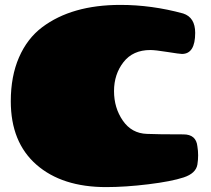

<svg xmlns="http://www.w3.org/2000/svg" viewBox="-20 -743 862 783"><path d="M413 20Q233 20 128.5 -71.5Q24 -163 24 -330Q24 -432 57.5 -509Q91 -586 152 -632Q273 -723 471 -723Q599 -723 727 -688Q776 -672 776 -609Q776 -523 722 -523Q713 -523 663 -531Q613 -539 593 -539Q522 -539 483.5 -489.5Q445 -440 445 -371.5Q445 -303 481 -251Q517 -199 579 -197Q621 -195 728 -195Q780 -195 785 -146Q788 -128 788 -109.5Q788 -91 785 -72Q779 -36 729 -19.5Q679 -3 585 8.5Q491 20 413 20Z"/></svg>

Font: Chango
Style: Regular
Weight: 400
Designer: Manuel Lupez
Foundry: Fontstage
Version: Version 1.001